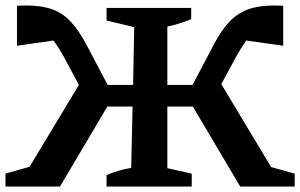

<svg xmlns="http://www.w3.org/2000/svg" viewBox="-26 -681 1096 701"><path d="M193 0H-6V-47L82 -72L262 -371L203 -481Q186 -511 169 -533L36 -514V-660Q55 -661 71 -661Q127 -661 166 -646.5Q205 -632 233.5 -600.5Q262 -569 288 -521L367 -371H460L464 -582L363 -606V-652H672V-611Q649 -602 629 -595.5Q609 -589 585 -584V-371H677L756 -521Q782 -570 811 -601Q840 -632 879 -646.5Q918 -661 974 -661Q989 -661 1008 -660V-514L873 -533Q857 -511 840 -481L782 -374L964 -71L1050 -47V0H851L678 -292H585V-67L674 -47V0H363V-42Q388 -52 408.5 -58Q429 -64 453 -68L458 -292H366Z"/></svg>

Font: Piazzolla SemiBold
Style: Regular
Weight: 600
Designer: Juan Pablo del Peral
Foundry: Huerta Tipografica
Version: Version 1.330